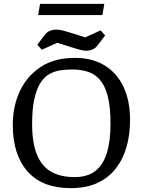

<svg xmlns="http://www.w3.org/2000/svg" viewBox="-20 -959 736 992"><path d="M345 13Q198 13 122 -73.5Q46 -160 46 -313Q46 -410 82.5 -488Q119 -566 190 -613Q261 -660 367 -660Q457 -660 520.5 -621Q584 -582 618 -510.5Q652 -439 652 -338Q652 -266 634.5 -202.5Q617 -139 580 -90.5Q543 -42 485 -14.5Q427 13 345 13ZM365 -44Q432 -44 472.5 -75.5Q513 -107 532 -168.5Q551 -230 551 -319Q551 -407 536.5 -462.5Q522 -518 495 -548Q468 -578 432 -589Q396 -600 353 -600Q321 -600 291 -595.5Q261 -591 234.5 -576Q208 -561 188.5 -530Q169 -499 157.5 -448Q146 -397 146 -319Q146 -219 171.5 -158.5Q197 -98 245.5 -71Q294 -44 365 -44ZM425 -697Q410 -697 392 -702Q374 -707 355 -713L276 -738L196 -702L173 -728L210 -777Q221 -792 236.5 -799Q252 -806 271 -806Q286 -806 304 -801.5Q322 -797 341 -791L420 -766L500 -802L523 -776L486 -727Q475 -711 459.5 -704Q444 -697 425 -697ZM177 -881 187 -939H519L509 -881Z"/></svg>

Font: Faustina Light
Style: Regular
Weight: 400
Version: Version 1.200